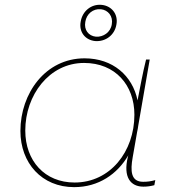

<svg xmlns="http://www.w3.org/2000/svg" viewBox="-20 -765 711 790"><path d="M570 3C587 3 599 1 615 -3L619 -24C601 -19 588 -17 569 -17C518 -17 516 -62 526 -118L544 -221C546 -230 548 -240 549 -249L596 -520H581C567 -464 557 -408 546 -352C525 -454 444 -525 328 -525C167 -525 64 -381 64 -226C64 -94 152 5 285 5C386 5 463 -49 508 -126L506 -119C486 -36 517 3 570 3ZM326 -506C454 -506 533 -415 533 -293C533 -141 433 -14 287 -14C164 -14 84 -103 84 -228C84 -373 182 -506 326 -506ZM372 -596C415 -593 452 -621 459 -664C467 -706 440 -741 398 -745C355 -749 319 -719 312 -676C304 -634 330 -600 372 -596ZM375 -614C344 -617 325 -642 331 -675C336 -708 363 -730 395 -727C425 -724 446 -698 440 -665C435 -632 405 -612 375 -614Z"/></svg>

Font: Fixel Display Thin
Style: Italic
Weight: 100
Italic angle: -10°
Designer: AlfaBravo + MacPaw
Foundry: Kyrylo Tkachov, Marchela Mozhyna, Serhii Makarenko, Maria Weinstein, Zakhar Kryvoshyya
Version: Version 1.210;Glyphs 3.2 (3217)